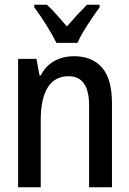

<svg xmlns="http://www.w3.org/2000/svg" viewBox="-20 -786 540 806"><path d="M56 0V-539H133L146 -469H151Q171 -509 207.5 -529.5Q244 -550 291 -550Q366 -550 408 -502.5Q450 -455 450 -352V0H354V-343Q354 -466 268 -466Q210 -466 180.5 -419Q151 -372 151 -282V0ZM217 -606Q201 -638 175 -680Q149 -722 124 -755V-766H177Q196 -749 217.5 -724.5Q239 -700 261 -675Q286 -704 303.5 -723Q321 -742 345 -766H398V-755Q383 -735 365.5 -709Q348 -683 331.5 -656Q315 -629 305 -606Z"/></svg>

Font: Noto Sans Mono ExtraCondensed Medium
Style: Regular
Weight: 500
Width: 2
Designer: Monotype Design Team
Foundry: Monotype Imaging Inc.
Version: Version 2.014